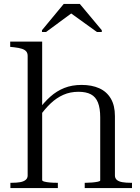

<svg xmlns="http://www.w3.org/2000/svg" viewBox="-20 -959 716 979"><path d="M195 -747V-41Q195 -36 206 -33Q217 -30 234 -28.5Q251 -27 269 -27H275V0H33V-27H41Q64 -27 82 -30Q100 -33 110.5 -41.5Q121 -50 121 -64V-674Q121 -688 114 -696.5Q107 -705 92.5 -710Q78 -715 52 -718L32 -720V-747ZM653 0H412V-27H419Q434 -27 450.5 -28.5Q467 -30 479 -32.5Q491 -35 491 -39V-361Q491 -407 479.5 -436Q468 -465 443.5 -478Q419 -491 380 -491Q338 -491 303 -475.5Q268 -460 238 -431.5Q208 -403 179 -362L174 -396Q204 -437 236.5 -466Q269 -495 308 -510.5Q347 -526 396 -526Q448 -526 486 -509Q524 -492 545 -456.5Q566 -421 566 -367V-64Q566 -50 576 -41.5Q586 -33 604.5 -30Q623 -27 645 -27H653ZM387 -939H305L194 -805V-796H215L355 -899H331L474 -796H499V-805Z"/></svg>

Font: Roboto Serif 120pt Expanded Light
Style: Regular
Weight: 300
Width: 7
Designer: Greg Gazdowicz
Foundry: Commercial Type
Version: Version 1.008